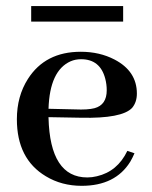

<svg xmlns="http://www.w3.org/2000/svg" viewBox="-20 -598 498 628"><path d="M245.1 -404.3Q307.6 -404.3 324.2 -340.8Q329.1 -322.3 329.1 -302.7Q329.1 -254.9 289.1 -244.1Q266.6 -238.3 225.6 -240.2L138.7 -242.2Q142.6 -367.2 210.9 -397.5Q226.6 -404.3 245.1 -404.3ZM419.9 -96.7 396.5 -104.5Q364.3 -37.1 296.9 -21.5Q281.2 -17.6 265.6 -17.6Q143.6 -17.6 138.7 -212.9Q138.7 -213.9 138.7 -214.8L245.1 -212.9Q378.9 -210 412.1 -245.1Q427.7 -263.7 427.7 -292Q427.7 -365.2 354.5 -403.3Q305.7 -428.7 244.1 -428.7Q127.9 -428.7 71.3 -339.8Q35.2 -283.2 35.2 -208Q35.2 -78.1 129.9 -21.5Q181.6 9.8 247.1 9.8Q357.4 9.8 406.2 -69.3Q414.1 -83 419.9 -96.7ZM82 -527.3H382.8V-578.1H82Z"/></svg>

Font: Abhaya Libre SemiBold
Style: Regular
Weight: 600
Designer: Pushpananda Ekanayake, Sol Matas, Pathum Egodawatta
Foundry: Mooniak
Version: Version 1.050 ; ttfautohint (v1.6)